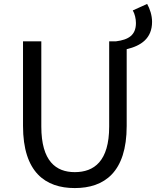

<svg xmlns="http://www.w3.org/2000/svg" viewBox="-20 -943 793 976"><path d="M655 -890C665 -873 671 -848 671 -826C671 -764 633 -741 570 -733H535V-300C535 -123 458 -68 360 -68C265 -68 190 -123 190 -300V-733H97V-303C97 -67 211 13 360 13C510 13 624 -67 624 -303V-693C696 -710 753 -747 753 -832C753 -865 742 -898 728 -923Z"/></svg>

Font: Noto Sans CJK JP Regular
Style: Regular
Weight: 400
Designer: Ryoko NISHIZUKA (kana & ideographs); Paul D. Hunt (Latin, Greek & Cyrillic); Wenlong ZHANG (bopomofo); Sandoll Communica
Foundry: Adobe Systems Incorporated
Version: Version 1.001;PS 1.001;hotconv 1.0.78;makeotf.lib2.5.61930